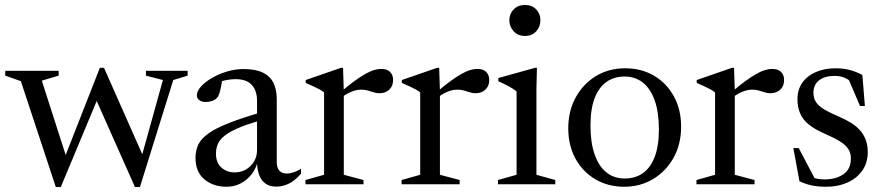

<svg xmlns="http://www.w3.org/2000/svg" viewBox="-20 -738 3537 769"><path d="M632.5 -417.5 564.5 -435V-454.5H731.5V-435L674 -417.5L540.5 11H520.5L356 -359H378L223.5 11H203.5L63.5 -413L1 -435V-454.5H215V-435L147.5 -415L251 -92.5L231 -86.5L380 -466.5H396.5L561 -95L540.5 -86.5Z M1039.5 -292 1047 -261.5Q984 -245.5 944.5 -229.5Q905 -213.5 883.2 -197.2Q861.5 -181 853.2 -162.8Q845 -144.5 845 -123Q845 -86 866.8 -66.8Q888.5 -47.5 920 -47.5Q945 -47.5 965.2 -59.2Q985.5 -71 997.5 -91.2Q1009.5 -111.5 1009.5 -137V-333.5Q1009.5 -374.5 988.8 -397.8Q968 -421 922.5 -421Q904 -421 882.8 -416.5Q861.5 -412 844.5 -403.5L870.5 -425.5Q869 -410 866 -394Q863 -378 859 -365.2Q855 -352.5 849 -346Q841.5 -337.5 829.2 -333.5Q817 -329.5 804 -329.5Q788 -329.5 778.2 -336.8Q768.5 -344 768.5 -356.5Q768.5 -373.5 785.5 -392Q802.5 -410.5 829.8 -426.2Q857 -442 890 -451.8Q923 -461.5 955.5 -461.5Q1003.5 -461.5 1032.8 -447.2Q1062 -433 1075.2 -406Q1088.5 -379 1088.5 -340.5V-89.5Q1088.5 -73.5 1093.2 -63.2Q1098 -53 1107 -48Q1116 -43 1129 -43Q1142 -43 1156.5 -48Q1171 -53 1185.5 -62V-42Q1159.5 -12.5 1134.8 -1.5Q1110 9.5 1087 9.5Q1061 9.5 1044 -2.2Q1027 -14 1018.5 -35.8Q1010 -57.5 1009.5 -87.5L1012 -91Q1005 -61.5 986.8 -38.8Q968.5 -16 943 -3Q917.5 10 888 10Q834 10 798.5 -19.8Q763 -49.5 763 -105.5Q763 -135 774.2 -158.8Q785.5 -182.5 815.2 -203.8Q845 -225 899.5 -246.2Q954 -267.5 1039.5 -292Z M1506 -462Q1530.5 -462 1542.5 -449.8Q1554.5 -437.5 1554.5 -417.5Q1554.5 -393.5 1539.2 -379Q1524 -364.5 1499 -364.5Q1488 -364.5 1476.8 -368.2Q1465.5 -372 1453.2 -375.5Q1441 -379 1426 -379Q1413.5 -379 1400 -375Q1386.5 -371 1373.2 -364Q1360 -357 1349 -347.5L1341.5 -366.5Q1373.5 -394.5 1398.8 -412.8Q1424 -431 1443.5 -442Q1463 -453 1478.2 -457.5Q1493.5 -462 1506 -462ZM1357 -373V-38L1436 -17V0H1203.5V-17L1278 -38V-367.5Q1271.5 -373.5 1261.5 -379Q1251.5 -384.5 1237.2 -391.2Q1223 -398 1204.5 -406V-417.5L1346 -466.5H1354Z M1891 -462Q1915.5 -462 1927.5 -449.8Q1939.5 -437.5 1939.5 -417.5Q1939.5 -393.5 1924.2 -379Q1909 -364.5 1884 -364.5Q1873 -364.5 1861.8 -368.2Q1850.5 -372 1838.2 -375.5Q1826 -379 1811 -379Q1798.5 -379 1785 -375Q1771.5 -371 1758.2 -364Q1745 -357 1734 -347.5L1726.5 -366.5Q1758.5 -394.5 1783.8 -412.8Q1809 -431 1828.5 -442Q1848 -453 1863.2 -457.5Q1878.5 -462 1891 -462ZM1742 -373V-38L1821 -17V0H1588.5V-17L1663 -38V-367.5Q1656.5 -373.5 1646.5 -379Q1636.5 -384.5 1622.2 -391.2Q1608 -398 1589.5 -406V-417.5L1731 -466.5H1739Z M2082.5 -594Q2054.5 -594 2037.2 -612.8Q2020 -631.5 2020 -657Q2020 -682.5 2037.2 -700.2Q2054.5 -718 2082.5 -718Q2111 -718 2127.8 -700.2Q2144.5 -682.5 2144.5 -657Q2144.5 -631.5 2127.8 -612.8Q2111 -594 2082.5 -594ZM2130.5 -466.5 2128.5 -380V-38L2204 -17V0H1974.5V-17L2049 -38V-371.5Q2043.5 -376.5 2032 -383.8Q2020.5 -391 2006 -398.5Q1991.5 -406 1976 -412.5V-425.5L2123.5 -466.5Z M2482.5 -23Q2524 -23 2554.5 -44.2Q2585 -65.5 2602 -109.2Q2619 -153 2619 -219Q2619 -288.5 2602.2 -335.8Q2585.5 -383 2554.8 -407.2Q2524 -431.5 2481.5 -431.5Q2440 -431.5 2409.5 -410.2Q2379 -389 2362 -345.5Q2345 -302 2345 -235.5Q2345 -166.5 2361.8 -119Q2378.5 -71.5 2409.2 -47.2Q2440 -23 2482.5 -23ZM2480.5 10Q2415.5 10 2364.8 -19.8Q2314 -49.5 2285 -102.5Q2256 -155.5 2256 -224Q2256 -294 2286.2 -348.5Q2316.5 -403 2367.8 -433.8Q2419 -464.5 2483.5 -464.5Q2549 -464.5 2599.5 -434.8Q2650 -405 2679 -352.2Q2708 -299.5 2708 -230.5Q2708 -160.5 2677.8 -106.2Q2647.5 -52 2596 -21Q2544.5 10 2480.5 10Z M3072 -462Q3096.5 -462 3108.5 -449.8Q3120.5 -437.5 3120.5 -417.5Q3120.5 -393.5 3105.2 -379Q3090 -364.5 3065 -364.5Q3054 -364.5 3042.8 -368.2Q3031.5 -372 3019.2 -375.5Q3007 -379 2992 -379Q2979.5 -379 2966 -375Q2952.5 -371 2939.2 -364Q2926 -357 2915 -347.5L2907.5 -366.5Q2939.5 -394.5 2964.8 -412.8Q2990 -431 3009.5 -442Q3029 -453 3044.2 -457.5Q3059.5 -462 3072 -462ZM2923 -373V-38L3002 -17V0H2769.5V-17L2844 -38V-367.5Q2837.5 -373.5 2827.5 -379Q2817.5 -384.5 2803.2 -391.2Q2789 -398 2770.5 -406V-417.5L2912 -466.5H2920Z M3326 -464.5Q3356 -464.5 3380.5 -458.5Q3405 -452.5 3434 -438L3444 -313.5H3424.5L3370.5 -440L3406 -397Q3384.5 -416.5 3365.8 -425.2Q3347 -434 3322.5 -434Q3283 -434 3260.5 -416.2Q3238 -398.5 3238 -366.5Q3238 -343 3249.8 -327Q3261.5 -311 3284.5 -297.8Q3307.5 -284.5 3342 -270Q3367.5 -259 3388.5 -246Q3409.5 -233 3424.2 -216.5Q3439 -200 3447.2 -178.5Q3455.5 -157 3455.5 -128.5Q3455.5 -85.5 3433.2 -54.2Q3411 -23 3373.5 -6.5Q3336 10 3289 10Q3257 10 3231.8 4.8Q3206.5 -0.5 3182 -12L3157.5 -145H3179L3251.5 -7.5L3202.5 -42.5Q3219.5 -33.5 3232.8 -28.2Q3246 -23 3258 -21.2Q3270 -19.5 3282.5 -19.5Q3328.5 -19.5 3358.2 -40.2Q3388 -61 3388 -103Q3388 -123 3379.5 -137.8Q3371 -152.5 3355.5 -164Q3340 -175.5 3319.2 -185.8Q3298.5 -196 3274.5 -206.5Q3242.5 -221 3220 -238.8Q3197.5 -256.5 3185.8 -281.5Q3174 -306.5 3174 -340.5Q3174 -380 3194.2 -407.8Q3214.5 -435.5 3249 -450Q3283.5 -464.5 3326 -464.5Z"/></svg>

Font: Newsreader 36pt
Style: Regular
Weight: 400
Designer: Hugues Gentile
Foundry: Production Type
Version: Version 1.003